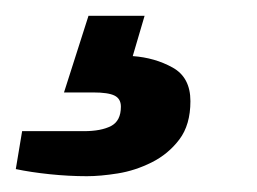

<svg xmlns="http://www.w3.org/2000/svg" viewBox="-97 -36 325 243"><path d="M13 187Q-10 187 -34 184.5Q-58 182 -77 178L-69 130H9Q31 130 43.5 123.5Q56 117 56 99Q56 89 48 85Q40 81 21 81H-16L15 -16H86L71 35Q99 37 121.5 49.5Q144 62 144 92Q144 122 130 140.5Q116 159 95 169.5Q74 180 52 183.5Q30 187 13 187Z"/></svg>

Font: Archivo SemiCondensed SemiBold
Style: Italic
Weight: 600
Width: 4
Italic angle: -10°
Designer: Hector Gatti
Foundry: Omnibus-Type
Version: Version 2.001